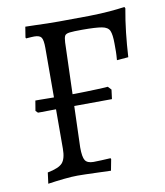

<svg xmlns="http://www.w3.org/2000/svg" viewBox="-77 -713 679 789"><g transform="rotate(-10 263.0 -318.5)"><path d="M61 12 67 -34Q114 -43 129.5 -60.5Q145 -78 145 -120L146 -540Q146 -572 139 -583Q132 -594 109 -594Q104 -594 96 -593.5Q88 -593 75 -592L73 -596L80 -640Q97 -640 121 -639Q145 -638 171 -637.5Q197 -637 219 -637Q295 -637 346 -638Q397 -639 432 -642Q467 -645 495 -649L498 -643Q489 -594 483.5 -544.5Q478 -495 475 -443L427 -439Q429 -463 429 -474Q429 -485 429 -508Q429 -545 422 -561.5Q415 -578 389.5 -582.5Q364 -587 308 -587Q272 -587 255.5 -585Q239 -583 235 -575Q231 -567 230 -548L216 -112Q216 -72 225 -58Q234 -44 260 -44Q271 -44 293 -45Q315 -46 331 -47L333 -43L324 4Q291 3 264 2Q237 1 217.5 0.5Q198 0 185 0Q162 0 128.5 3.5Q95 7 61 12ZM70 -283 61 -292 68 -334Q68 -334 85 -334Q102 -334 128.5 -333.5Q155 -333 183.5 -333Q212 -333 234 -333Q256 -333 280 -334Q304 -335 324.5 -335.5Q345 -336 358 -337Q371 -338 371 -338L384 -324L379 -285L211 -284Q190 -284 166 -284Q142 -284 120 -283.5Q98 -283 84 -283Q70 -283 70 -283Z"/></g></svg>

Font: Alegreya
Style: Regular
Weight: 400
Designer: Juan Pablo del Peral
Foundry: Huerta Tipografica
Version: Version 2.009